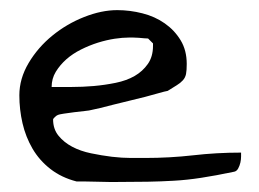

<svg xmlns="http://www.w3.org/2000/svg" viewBox="-20 -362 516 383"><path d="M18.6 -171.9Q18.6 -205.1 37.1 -236.3Q55.7 -267.6 84.5 -291Q113.3 -314.5 147.9 -328.1Q182.6 -341.8 213.9 -341.8Q239.3 -341.8 264.2 -335.4Q289.1 -329.1 308.6 -315.4Q328.1 -301.8 340.3 -281.7Q352.5 -261.7 352.5 -234.4Q352.5 -221.7 351.1 -214.4Q349.6 -207 344.7 -201.7Q339.8 -196.3 332.5 -191.9Q325.2 -187.5 314.5 -180.7Q308.6 -179.7 296.9 -176.3Q285.2 -172.9 270 -168.9Q254.9 -165 238.3 -161.1Q221.7 -157.2 206.5 -153.3Q191.4 -149.4 179.7 -146.5Q168 -143.6 162.1 -142.6Q159.2 -141.6 149.4 -140.6Q139.6 -139.6 128.4 -138.2Q117.2 -136.7 107.4 -135.3Q97.7 -133.8 95.7 -132.8Q92.8 -131.8 89.4 -128.4Q85.9 -125 85.9 -124Q85.9 -104.5 96.7 -91.3Q107.4 -78.1 124 -69.3Q140.6 -60.5 161.6 -56.2Q182.6 -51.8 203.1 -49.3Q223.6 -46.9 241.2 -46.9Q258.8 -46.9 269.5 -46.9Q318.4 -46.9 365.2 -52.2Q412.1 -57.6 460.9 -57.6V-49.8Q460.9 -43.9 459.5 -37.6Q458 -31.2 455.1 -25.9Q452.1 -20.5 447.3 -19.5Q410.2 -11.7 381.3 -7.3Q352.5 -2.9 327.1 -1.5Q301.8 0 274.4 0.5Q247.1 1 213.9 1H197.3Q186.5 1 173.8 0.5Q161.1 0 149.4 0H132.8Q102.5 -7.8 80.6 -24.9Q58.6 -42 44.9 -65.4Q31.2 -88.9 24.9 -116.2Q18.6 -143.6 18.6 -171.9ZM237.3 -287.1Q224.6 -287.1 208.5 -284.7Q192.4 -282.2 175.3 -276.9Q158.2 -271.5 141.6 -263.2Q125 -254.9 112.3 -243.7Q99.6 -232.4 91.3 -218.8Q83 -205.1 83 -188.5H123Q144.5 -188.5 167 -190.4Q189.5 -192.4 210.9 -196.8Q232.4 -201.2 248.5 -210.4Q264.6 -219.7 274.9 -234.4Q285.2 -249 285.2 -270.5V-275.4L275.4 -285.2Q273.4 -285.2 268.1 -285.6Q262.7 -286.1 256.8 -286.6Q251 -287.1 245.6 -287.1Q240.2 -287.1 237.3 -287.1Z"/></svg>

Font: Swanky and Moo Moo
Style: Regular
Weight: 400
Designer: Kimberly Geswein
Foundry: Kimberly Geswein
Version: Version 1.002 2001